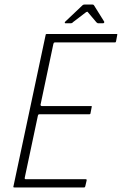

<svg xmlns="http://www.w3.org/2000/svg" viewBox="-20 -822 535 842"><path d="M43 0Q40 0 39 -1Q38 -2 39 -5L180 -668Q180 -673 186 -673H491Q494 -673 494.5 -672Q495 -671 494 -668L489 -641Q488 -639 487.5 -637.5Q487 -636 484 -636H222Q217 -636 216 -634Q215 -632 214 -629L158 -364Q157 -362 158.5 -359.5Q160 -357 163 -357H379Q382 -357 382.5 -356Q383 -355 382 -352L377 -326Q377 -324 376 -322.5Q375 -321 372 -321H154Q150 -321 148.5 -319.5Q147 -318 146 -314L89 -45Q88 -41 88.5 -38.5Q89 -36 94 -36H356Q359 -36 359.5 -35Q360 -34 360 -31L354 -5Q353 -2 352 -1Q351 0 348 0ZM267 -720Q264 -720 264 -722.5Q264 -725 266 -727L342 -799Q345 -802 350 -802H386Q390 -802 392 -799L437 -727Q438 -725 436.5 -722.5Q435 -720 432 -720H409Q408 -720 406.5 -721.5Q405 -723 403 -724L365 -769Q364 -772 358 -769L299 -724Q298 -722 296 -721Q294 -720 291 -720Z"/></svg>

Font: Glory Thin ExtraLight
Style: Italic
Weight: 250
Italic angle: -12°
Version: Version 1.011